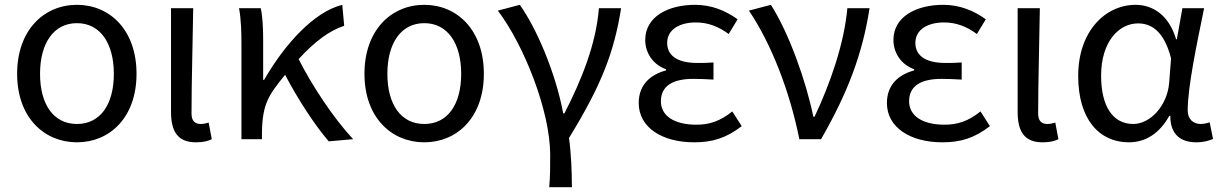

<svg xmlns="http://www.w3.org/2000/svg" viewBox="-20 -577 5064 796"><path d="M299 13C435 13 546 -90 546 -271C546 -453 435 -557 299 -557C163 -557 51 -453 51 -271C51 -90 163 13 299 13ZM299 -63C202 -63 146 -144 146 -271C146 -397 202 -481 299 -481C396 -481 452 -397 452 -271C452 -144 396 -63 299 -63Z M792 13C823 13 842 8 858 0L845 -69C833 -65 822 -63 812 -63C789 -63 774 -75 774 -106C774 -237 779 -396 781 -543H689V-113C689 -32 717 13 792 13Z M981 0H1066V-28C1068 -146 1093 -182 1162 -267C1214 -167 1285 -58 1343 9L1444 0C1361 -89 1272 -225 1218 -332C1285 -405 1347 -451 1407 -470L1399 -557C1282 -528 1161 -395 1075 -246H1071V-416C1071 -464 1068 -514 1061 -543H971C980 -495 981 -438 981 -394Z M1739 13C1875 13 1986 -90 1986 -271C1986 -453 1875 -557 1739 -557C1603 -557 1491 -453 1491 -271C1491 -90 1603 13 1739 13ZM1739 -63C1642 -63 1586 -144 1586 -271C1586 -397 1642 -481 1739 -481C1836 -481 1892 -397 1892 -271C1892 -144 1836 -63 1739 -63Z M2257 199H2351C2351 137 2348 60 2339 -5C2473 -223 2526 -360 2555 -543H2463C2451 -392 2390 -244 2320 -107H2315C2283 -278 2203 -462 2135 -557L2044 -533C2153 -389 2261 -116 2261 65C2261 125 2261 150 2257 199Z M2858 13C2933 13 2990 -4 3055 -54L3016 -115C2965 -74 2920 -60 2867 -60C2775 -60 2720 -97 2720 -157C2720 -218 2765 -250 2854 -250C2881 -250 2907 -249 2938 -247V-318C2912 -316 2892 -316 2871 -316C2783 -316 2746 -350 2746 -399C2746 -455 2798 -484 2865 -484C2915 -484 2959 -467 3001 -436L3038 -497C2987 -534 2928 -557 2862 -557C2751 -557 2655 -509 2655 -411C2655 -360 2685 -310 2741 -290V-285C2680 -269 2628 -228 2628 -150C2628 -49 2724 13 2858 13Z M3294 0H3384C3494 -191 3556 -354 3585 -543H3493C3480 -397 3423 -233 3357 -93H3352C3322 -240 3251 -440 3176 -557L3085 -533C3178 -395 3254 -199 3294 0Z M3887 13C3962 13 4019 -4 4084 -54L4045 -115C3994 -74 3949 -60 3896 -60C3804 -60 3749 -97 3749 -157C3749 -218 3794 -250 3883 -250C3910 -250 3936 -249 3967 -247V-318C3941 -316 3921 -316 3900 -316C3812 -316 3775 -350 3775 -399C3775 -455 3827 -484 3894 -484C3944 -484 3988 -467 4030 -436L4067 -497C4016 -534 3957 -557 3891 -557C3780 -557 3684 -509 3684 -411C3684 -360 3714 -310 3770 -290V-285C3709 -269 3657 -228 3657 -150C3657 -49 3753 13 3887 13Z M4302 13C4333 13 4352 8 4368 0L4355 -69C4343 -65 4332 -63 4322 -63C4299 -63 4284 -75 4284 -106C4284 -237 4289 -396 4291 -543H4199V-113C4199 -32 4227 13 4302 13Z M4660 13C4730 13 4787 -24 4828 -97H4832C4831 -21 4874 13 4939 13C4971 13 4993 6 5009 -1L4995 -70C4984 -66 4970 -63 4958 -63C4928 -63 4904 -82 4904 -119C4904 -218 4943 -400 4972 -543H4882L4859 -414H4856C4825 -518 4756 -557 4688 -557C4563 -557 4450 -448 4450 -262C4450 -84 4536 13 4660 13ZM4678 -63C4594 -63 4545 -136 4545 -263C4545 -406 4620 -480 4698 -480C4749 -480 4805 -453 4835 -335L4827 -232C4819 -140 4750 -63 4678 -63Z"/></svg>

Font: DAIFUKU Sans JP
Style: Regular
Weight: 400
Designer: Original font ‘Source Han Sans JP’ : Ryoko NISHIZUKA  (kana, bopomofo & ideographs); Paul D. Hunt (Latin, Greek & Cyrill
Foundry: Daifuku
Version: Version 1.001